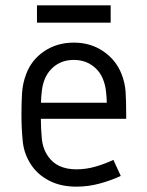

<svg xmlns="http://www.w3.org/2000/svg" viewBox="-20 -697 555 725"><path d="M258.8 -536.1Q321.8 -536.1 369.9 -503.4Q418 -470.7 439 -417.5Q452.1 -383.8 454.3 -349.6Q456.5 -315.4 456.5 -264.6V-248.5H134.3Q134.3 -212.9 137.9 -173.8Q141.6 -134.8 162.1 -106Q195.8 -57.6 268.6 -57.6Q306.2 -57.6 342.3 -68.4Q378.4 -79.1 408.2 -93.3L436 -32.7Q400.9 -16.1 357.4 -4.2Q314 7.8 268.6 7.8Q210 7.8 167 -14.2Q124 -36.1 99.6 -71.8Q70.8 -113.8 65.9 -163.1Q61 -212.4 61 -264.2Q61 -307.6 63.2 -345Q65.4 -382.3 79.1 -418Q99.1 -471.2 147.2 -503.7Q195.3 -536.1 258.8 -536.1ZM258.8 -470.7Q218.3 -470.7 189.9 -450.2Q161.6 -429.7 148.9 -397.9Q141.1 -378.4 138.2 -355.7Q135.3 -333 134.8 -309.1H383.3Q382.8 -330.6 380.1 -353.5Q377.4 -376.5 369.1 -397.5Q356 -430.7 326.9 -450.7Q297.9 -470.7 258.8 -470.7ZM119.6 -676.8H397.9V-611.3H119.6Z"/></svg>

Font: Gidole
Style: Regular
Weight: 400
Version: Version 2.100; ttfautohint (v1.8.4.7-5d5b)